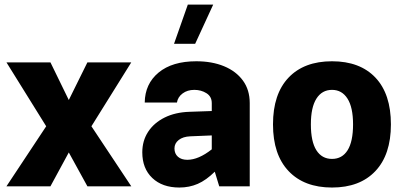

<svg xmlns="http://www.w3.org/2000/svg" viewBox="-20 -817 1769 842"><path d="M363.3 -543.5H555.7L380.9 -263.2L555.7 0H363.3L281.7 -148.4L201.2 0H8.3L182.6 -263.2L8.3 -543.5H201.2L281.7 -378.4Z M1075.2 -364.7V0H941.4L921.9 -64Q884.3 -26.9 847.2 -10.7Q810.1 5.4 766.6 5.4Q691.9 5.4 647.9 -36.4Q604 -78.1 604 -148.9Q604 -199.7 629.6 -239Q655.3 -278.3 701.9 -301.5Q748.5 -324.7 811 -326.7L908.7 -330.1V-364.7Q908.7 -393.6 885.5 -408.2Q862.3 -422.9 832 -422.9Q801.8 -422.9 780.8 -407.2Q759.8 -391.6 755.9 -367.2H614.7Q615.7 -449.2 675.5 -498.8Q735.4 -548.3 840.8 -548.3Q909.7 -548.3 962.4 -526.6Q1015.1 -504.9 1045.2 -463.9Q1075.2 -422.9 1075.2 -364.7ZM745.1 -166Q745.1 -143.1 760.3 -129.6Q775.4 -116.2 801.3 -116.2Q850.6 -116.2 908.7 -162.1V-223.1L814.5 -219.2Q782.2 -217.8 763.7 -203.1Q745.1 -188.5 745.1 -166ZM803.7 -796.9H915L835.9 -625H743.2Z M1436 -548.3Q1558.6 -548.3 1626.5 -476.6Q1694.3 -404.8 1694.3 -271.5Q1694.3 -138.7 1626.2 -66.7Q1558.1 5.4 1436 5.4Q1314 5.4 1245.6 -66.7Q1177.2 -138.7 1177.2 -271.5Q1177.2 -404.8 1245.4 -476.6Q1313.5 -548.3 1436 -548.3ZM1436 -422.9Q1392.1 -422.9 1367.7 -384.5Q1343.3 -346.2 1343.3 -271.5Q1343.3 -196.3 1367.4 -158.2Q1391.6 -120.1 1436 -120.1Q1480.5 -120.1 1504.4 -158.2Q1528.3 -196.3 1528.3 -271.5Q1528.3 -346.2 1503.9 -384.5Q1479.5 -422.9 1436 -422.9Z"/></svg>

Font: Estedad-FD ExtraBold
Style: Regular
Weight: 800
Designer: Amin Abedi
Version: Version 7.3